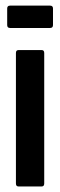

<svg xmlns="http://www.w3.org/2000/svg" viewBox="-20 -672 217 692"><path d="M46.4 0Q37.4 0 37.4 -10.9V-480.9Q37.4 -491.5 46.4 -491.5H130.5Q139.4 -491.5 139.4 -480.9V-10.9Q139.4 0 130.5 0ZM16.2 -571.2Q5.9 -571.2 5.9 -581.6V-641.4Q5.9 -651.7 16.2 -651.7H160.6Q171 -651.7 171 -641.4V-581.6Q171 -571.2 160.6 -571.2Z"/></svg>

Font: Sofia Sans Extra Condensed
Style: Regular
Weight: 400
Designer: Botio Nikoltchev, Ani Petrova
Foundry: lettersoup
Version: Version 4.101